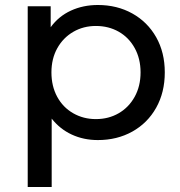

<svg xmlns="http://www.w3.org/2000/svg" viewBox="-20 -555 722 769"><path d="M640 -265Q640 -185 605.5 -123.5Q571 -62 510 -28Q449 6 372 6Q315 6 267.5 -16Q220 -38 187 -80V194H91V-530H183V-446Q215 -490 264 -512.5Q313 -535 372 -535Q449 -535 510 -501Q571 -467 605.5 -406Q640 -345 640 -265ZM543 -265Q543 -320 519.5 -362.5Q496 -405 455.5 -428Q415 -451 364 -451Q314 -451 273.5 -427.5Q233 -404 209.5 -362Q186 -320 186 -265Q186 -210 209 -167.5Q232 -125 273 -101.5Q314 -78 364 -78Q415 -78 455.5 -101.5Q496 -125 519.5 -167.5Q543 -210 543 -265Z"/></svg>

Font: Montserrat Alternates Medium
Style: Regular
Weight: 500
Designer: Julieta Ulanovsky
Foundry: Julieta Ulanovsky
Version: Version 7.200